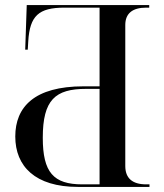

<svg xmlns="http://www.w3.org/2000/svg" viewBox="-20 -734 644 754"><path d="M286 0H567V-10H554C500 -10 472 -34 472 -82V-636C472 -681 500 -704 554 -704H566V-714H85L79 -539H89L91 -572C97 -672 132 -704 233 -704H371V-395H308C115 -395 40 -314 40 -198C40 -81 118 0 286 0ZM303 -10C190 -10 148 -57 148 -193C148 -342 197 -385 318 -385H371V-10Z"/></svg>

Font: Noto Serif Display
Style: Regular
Weight: 400
Designer: Monotype Design Team
Foundry: Monotype Imaging Inc.
Version: Version 2.009